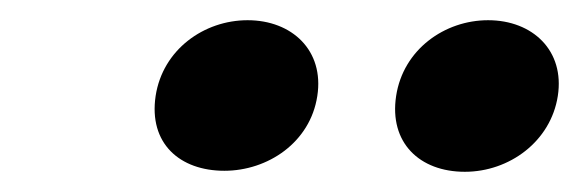

<svg xmlns="http://www.w3.org/2000/svg" viewBox="-20 -749 573 190"><path d="M134 -654C127 -607 158 -580 202 -580C245 -580 287 -608 294 -654C301 -699 269 -729 225 -729C182 -729 141 -700 134 -654ZM372 -654C365 -608 395 -579 440 -579C484 -579 525 -609 532 -654C539 -699 507 -729 463 -729C420 -729 379 -700 372 -654Z"/></svg>

Font: Asimov Pro
Style: UltObl
Weight: 900
Designer: Google
Version: Version 2.000980; 2014